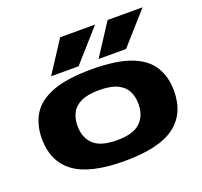

<svg xmlns="http://www.w3.org/2000/svg" viewBox="-135 -945 1170 1110"><g transform="rotate(-20 449.5 -390.0)"><path d="M43 -274Q43 -361 82 -424Q121 -487 210 -520.5Q299 -554 450 -554Q600 -554 689 -520.5Q778 -487 817 -424Q856 -361 856 -274Q856 -134 759 -62Q662 10 450 10Q238 10 140.5 -62Q43 -134 43 -274ZM262 -274Q262 -201 306 -159.5Q350 -118 450 -118Q549 -118 593 -159.5Q637 -201 637 -274Q637 -318 619.5 -352.5Q602 -387 561 -406.5Q520 -426 450 -426Q379 -426 338 -406.5Q297 -387 279.5 -352.5Q262 -318 262 -274ZM509 -596 635 -790H850L678 -596ZM217 -596 343 -790H558L386 -596Z"/></g></svg>

Font: Georama ExtraExtended
Style: Bold
Weight: 700
Width: 8
Designer: Jean-Baptiste Levee
Foundry: Production Type
Version: Version 1.000